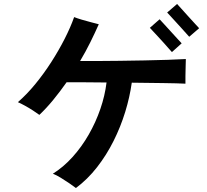

<svg xmlns="http://www.w3.org/2000/svg" viewBox="-20 -885 1040 966"><path d="M362 61Q349 51 328.5 37Q308 23 286 9.5Q264 -4 246 -11Q299 -44 345 -95Q391 -146 426.5 -208Q462 -270 485 -337Q508 -404 516 -470Q457 -471 404.5 -471Q352 -471 315 -471Q282 -424 247.5 -382Q213 -340 178 -307Q166 -316 146 -329Q126 -342 105 -353.5Q84 -365 70 -371Q115 -410 158 -462.5Q201 -515 238.5 -573.5Q276 -632 305.5 -690Q335 -748 353 -799Q368 -793 391.5 -786Q415 -779 438.5 -773Q462 -767 477 -763Q458 -720 434.5 -672.5Q411 -625 383 -578Q414 -578 466 -578Q518 -578 580.5 -579Q643 -580 706 -581Q769 -582 824 -584Q879 -586 915 -588Q915 -574 914 -550Q913 -526 913 -502Q913 -478 913 -464Q876 -466 802 -467Q728 -468 643 -469Q633 -397 610 -322Q587 -247 551.5 -176Q516 -105 468.5 -44Q421 17 362 61ZM932 -700Q930 -702 919 -714.5Q908 -727 892.5 -744Q877 -761 861.5 -778Q846 -795 834.5 -807.5Q823 -820 821 -822L871 -865Q874 -862 890 -844Q906 -826 926.5 -803.5Q947 -781 963 -763.5Q979 -746 982 -743ZM845 -623Q843 -625 832 -637.5Q821 -650 805.5 -667.5Q790 -685 774 -702Q758 -719 747 -731Q736 -743 734 -745L783 -788Q786 -785 802 -767.5Q818 -750 838.5 -727.5Q859 -705 875 -687.5Q891 -670 894 -667Z"/></svg>

Font: Zen Kaku Gothic Antique
Style: Bold
Weight: 700
Designer: Yoshimichi Ohira
Foundry: Positype
Version: Version 1.001